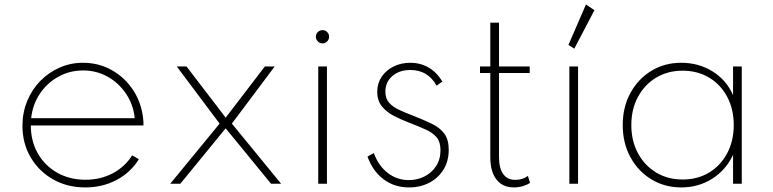

<svg xmlns="http://www.w3.org/2000/svg" viewBox="-20 -802 3373 838"><path d="M352.5 16Q272.5 16 210.5 -19.8Q148.5 -55.5 113.2 -116.2Q78 -177 78 -253Q78 -311 98.8 -361.2Q119.5 -411.5 156 -448.8Q192.5 -486 240.2 -507Q288 -528 342 -528Q412.5 -528 470.5 -494.5Q528.5 -461 564.8 -403Q601 -345 606 -270.5Q606.5 -266 606.2 -262.5Q606 -259 606 -254.5H114.5Q114.5 -186 145.2 -132.2Q176 -78.5 230 -48Q284 -17.5 353.5 -17.5Q418.5 -17.5 471.8 -45.5Q525 -73.5 557 -124L586 -107Q549.5 -48.5 488.2 -16.2Q427 16 352.5 16ZM116 -286H568Q562 -345.5 530.2 -392.8Q498.5 -440 449.8 -467.2Q401 -494.5 343 -494.5Q284 -494.5 234.8 -467.2Q185.5 -440 154 -393Q122.5 -346 116 -286Z M723 0 938.5 -262.5 751.5 -512H794L965 -288.5L1136 -512H1179L992 -262.5L1207 0H1163L965 -242L767 0Z M1369 0V-512H1407V0ZM1388 -612.5Q1380 -612.5 1373.2 -616.5Q1366.5 -620.5 1362.5 -627.2Q1358.5 -634 1358.5 -642Q1358.5 -650 1362.5 -656.5Q1366.5 -663 1373.2 -666.8Q1380 -670.5 1388 -670.5Q1396 -670.5 1402.2 -666.8Q1408.5 -663 1412.5 -656.5Q1416.5 -650 1416.5 -642Q1416.5 -634 1412.5 -627.2Q1408.5 -620.5 1402.2 -616.5Q1396 -612.5 1388 -612.5Z M1765 16Q1702 16 1654.8 -19Q1607.5 -54 1584 -118.5L1611.5 -134Q1632 -78.5 1672.2 -47.2Q1712.5 -16 1764.5 -16Q1801.5 -16 1833 -32Q1864.5 -48 1883.5 -77.2Q1902.5 -106.5 1902.5 -146.5Q1902.5 -182 1886.2 -202Q1870 -222 1839.2 -236Q1808.5 -250 1764.5 -267Q1731 -280 1699.2 -296.2Q1667.5 -312.5 1647 -337.5Q1626.5 -362.5 1626.5 -401.5Q1626.5 -438 1645.5 -466.5Q1664.5 -495 1697.2 -511.5Q1730 -528 1771 -528Q1815.5 -528 1851.8 -506.5Q1888 -485 1910.5 -446L1885.5 -428Q1848 -496.5 1771 -496.5Q1723 -496.5 1692.5 -470.2Q1662 -444 1662 -402Q1662 -372.5 1678 -354Q1694 -335.5 1721.5 -322.8Q1749 -310 1783 -297Q1830.5 -278.5 1865.2 -261.5Q1900 -244.5 1919.2 -218.8Q1938.5 -193 1938.5 -148Q1938.5 -98.5 1915.5 -61.5Q1892.5 -24.5 1853.2 -4.2Q1814 16 1765 16Z M2223 16Q2173.5 16 2146.8 -18.5Q2120 -53 2120 -115.5V-483.5H2075V-512H2120V-703H2158V-512H2292V-483.5H2158V-116.5Q2158 -68 2176.2 -42.5Q2194.5 -17 2229 -17Q2261.5 -17 2284 -34L2293.5 -4Q2280.5 5 2261.8 10.5Q2243 16 2223 16Z M2465 0V-512H2503V0ZM2486.5 -589.5 2461 -606 2537.5 -782.5 2574.5 -757.5Z M2953.5 16Q2881 16 2823 -19.2Q2765 -54.5 2731.5 -116Q2698 -177.5 2698 -256Q2698 -335 2731.5 -396.2Q2765 -457.5 2822.8 -492.8Q2880.5 -528 2953.5 -528Q3029.5 -528 3090.2 -490.2Q3151 -452.5 3179.5 -386.5V-512H3217.5V0H3179.5V-126Q3148 -59.5 3088.2 -21.8Q3028.5 16 2953.5 16ZM2959 -18.5Q3024.5 -18.5 3074.8 -48.8Q3125 -79 3153.8 -133Q3182.5 -187 3182.5 -256Q3182.5 -325.5 3154 -379.2Q3125.5 -433 3075 -463.2Q3024.5 -493.5 2959 -493.5Q2894.5 -493.5 2844 -463.2Q2793.5 -433 2764.5 -379.2Q2735.5 -325.5 2735.5 -256Q2735.5 -187 2764.5 -133.2Q2793.5 -79.5 2844 -49Q2894.5 -18.5 2959 -18.5Z"/></svg>

Font: Spartan Thin ExtraLight
Style: Regular
Weight: 250
Version: Version 1.004